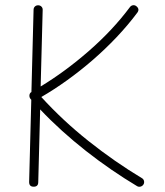

<svg xmlns="http://www.w3.org/2000/svg" viewBox="-20 -702 637 740"><path d="M109.9 17.6C121.6 17.6 127.4 11.7 127.4 0L134.8 -280.3C240.7 -168 375.5 -64 507.8 15.1C516.1 20.5 527.3 17.6 532.7 9.3C538.1 1.5 535.6 -10.7 527.3 -15.1C456.5 -57.6 387.7 -105.5 320.8 -158.7C253.9 -211.9 193.4 -268.6 139.2 -328.1C270 -403.8 413.1 -523.9 509.3 -653.3C516.1 -662.6 514.6 -670.9 505.4 -678.2C497.6 -684.6 486.3 -682.6 480.5 -674.3C436 -614.7 383.3 -558.6 322.3 -505.4C261.2 -452.1 199.2 -406.7 136.7 -368.7L144.5 -664.1C145 -673.8 137.2 -681.6 127.4 -681.6C117.2 -682.1 109.4 -674.3 109.4 -664.6L101.1 -347.2C91.8 -342.8 91.3 -328.6 97.2 -321.3C98.1 -319.8 99.1 -318.8 100.6 -317.4L92.3 -0.5C92.3 11.7 98.1 17.6 109.9 17.6Z"/></svg>

Font: Mikhak ExtraLight
Style: Regular
Weight: 200
Designer: Amin Abedi
Version: Version 3.2